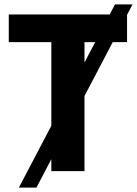

<svg xmlns="http://www.w3.org/2000/svg" viewBox="-20 -780 624 875"><path d="M584 -760 146 75H66L504 -760ZM365 0H214V-588H20V-714H559V-588H365Z"/></svg>

Font: Noto IKEA Simplified Chinese
Style: Bold
Weight: 700
Designer: Monotype Design Team
Foundry: Monotype Imaging Inc.
Version: Version 1.100